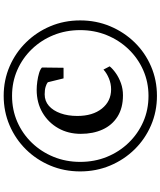

<svg xmlns="http://www.w3.org/2000/svg" viewBox="68 -1022 892 1068"><g transform="rotate(-90 514.0 -488.0)"><path d="M94.5 -488Q94.5 -577 127 -654.2Q159.5 -731.5 217 -789.8Q274.5 -848 351 -880.8Q427.5 -913.5 515 -913.5Q602.5 -913.5 678.8 -880.5Q755 -847.5 812.2 -789.2Q869.5 -731 902 -654Q934.5 -577 934.5 -488Q934.5 -399 902 -321.5Q869.5 -244 812.2 -185.2Q755 -126.5 678.8 -93.8Q602.5 -61 515 -61Q427.5 -61 351.2 -93.8Q275 -126.5 217.2 -185.2Q159.5 -244 127 -321.5Q94.5 -399 94.5 -488ZM147.5 -488Q147.5 -408 175.5 -339.2Q203.5 -270.5 253.8 -218.5Q304 -166.5 370.5 -137.2Q437 -108 515 -108Q591.5 -108 658 -137.5Q724.5 -167 774.5 -219.2Q824.5 -271.5 852.5 -340.2Q880.5 -409 880.5 -488Q880.5 -567 852.8 -635.8Q825 -704.5 775 -756.5Q725 -808.5 658.5 -837.8Q592 -867 515 -867Q437 -867 370.2 -837.8Q303.5 -808.5 253.5 -756.5Q203.5 -704.5 175.5 -635.8Q147.5 -567 147.5 -488ZM518 -250Q447.5 -250 399.5 -280.2Q351.5 -310.5 327.5 -363.5Q303.5 -416.5 303.5 -484.5Q303.5 -554.5 334.8 -609.8Q366 -665 421.2 -697.5Q476.5 -730 548.5 -730Q569.5 -730 595 -726.5Q620.5 -723 641.8 -716.5Q663 -710 672.5 -700.5L671 -580.5H612L590.5 -668Q582.5 -675 565.5 -680.2Q548.5 -685.5 523 -685.5Q486 -685.5 459.2 -662Q432.5 -638.5 417.8 -597.5Q403 -556.5 403 -504Q403 -418.5 444 -367.2Q485 -316 551 -316Q582.5 -316 612 -328.2Q641.5 -340.5 661 -358.5L679 -324Q665.5 -307 641 -289.8Q616.5 -272.5 585 -261.2Q553.5 -250 518 -250Z"/></g></svg>

Font: Merriweather 96pt
Style: Bold
Weight: 700
Version: Version 2.100